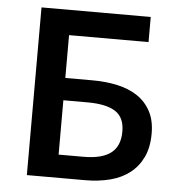

<svg xmlns="http://www.w3.org/2000/svg" viewBox="-49 -700 688 746"><g transform="rotate(5 295.0 -327.0)"><path d="M83 0V-654H509V-556H199V-389H306Q358 -389 403 -379Q448 -369 481 -347Q514 -325 533 -289.5Q552 -254 552 -203Q552 -149 534 -111Q516 -73 484 -48Q452 -23 407.5 -11.5Q363 0 310 0ZM199 -90H296Q368 -90 403 -117Q438 -144 438 -201Q438 -256 402 -279Q366 -302 294 -302H199Z"/></g></svg>

Font: Processing Sans Pro Semibold
Style: Regular
Weight: 600
Designer: Paul D. Hunt
Foundry: Adobe Systems Incorporated
Version: Version 2.020;PS 2.000;hotconv 1.0.86;makeotf.lib2.5.63406